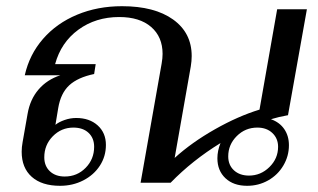

<svg xmlns="http://www.w3.org/2000/svg" viewBox="-20 -590 1027 620"><path d="M913 -121Q913 -86 895 -55.5Q877 -25 846 -7.5Q815 10 778 10Q734 10 708 -14.5Q682 -39 682 -79Q682 -103 692 -128Q601 -72 531 0H434L502 -385Q505 -402 505 -416Q505 -471 468 -503Q431 -535 365 -535Q289 -535 233 -494Q177 -453 158 -383H289L284 -351Q231 -340 203.5 -314.5Q176 -289 168 -241L159 -187Q170 -196 188.5 -202.5Q207 -209 226 -209Q269 -209 295.5 -185Q322 -161 322 -122Q322 -85 302.5 -55Q283 -25 249 -7.5Q215 10 174 10Q115 10 82.5 -19Q50 -48 50 -100Q50 -115 53 -131L69 -222Q77 -269 104.5 -301Q132 -333 175 -347H60Q75 -414 119 -464.5Q163 -515 229 -542.5Q295 -570 374 -570Q479 -570 539 -527Q599 -484 599 -409Q599 -393 596 -375L544 -80Q599 -130 674 -172.5Q749 -215 818 -236L875 -560H971L910 -218Q881 -213 855 -205Q883 -195 898 -173Q913 -151 913 -121ZM123 -82Q123 -54 141 -37Q159 -20 189 -20Q229 -20 256.5 -48Q284 -76 284 -116Q284 -144 266 -161Q248 -178 217 -178Q178 -178 150.5 -150Q123 -122 123 -82ZM878 -116Q878 -143 859.5 -160.5Q841 -178 811 -178Q772 -178 744.5 -150.5Q717 -123 717 -85Q717 -57 735.5 -40Q754 -23 784 -23Q822 -23 850 -50.5Q878 -78 878 -116Z"/></svg>

Font: Fahkwang
Style: Italic
Weight: 400
Italic angle: -10°
Version: Version 1.000; ttfautohint (v1.6)